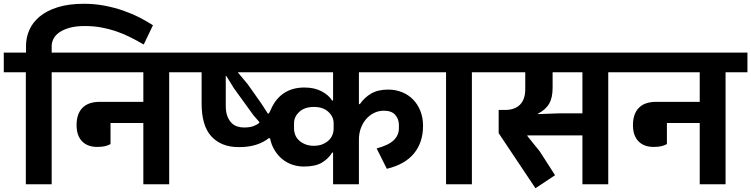

<svg xmlns="http://www.w3.org/2000/svg" viewBox="-40 -977 3983 1018"><path d="M97 -594H-20V-698H98V-735Q98 -778 115.5 -818Q133 -858 170 -889Q207 -920 265.5 -938.5Q324 -957 406 -957Q461 -957 514 -947Q567 -937 614 -920.5Q661 -904 701 -883.5Q741 -863 771 -843L722 -741Q686 -762 650 -780Q614 -798 576 -811Q538 -824 497 -831.5Q456 -839 409 -839Q362 -839 328.5 -829.5Q295 -820 274 -805Q253 -790 243.5 -771Q234 -752 234 -733V-698H351V-594H234V0H97Z M475 -198Q424 -198 395 -228Q366 -258 366 -314Q366 -373 397 -405Q428 -437 489 -437H720V-594H311V-698H973V-594H857V0H720V-325H546V-213Q533 -206 517 -202Q501 -198 475 -198Z M933 -698H2248V-594H1863V-425H1868Q1892 -460 1928 -481Q1964 -502 2018 -502Q2057 -502 2091 -488.5Q2125 -475 2150 -449.5Q2175 -424 2189 -388.5Q2203 -353 2203 -310Q2203 -222 2155 -163.5Q2107 -105 2011 -82L1957 -190Q2020 -207 2047.5 -233.5Q2075 -260 2075 -297V-315Q2075 -345 2056 -367.5Q2037 -390 1995 -390Q1968 -390 1944 -378.5Q1920 -367 1902 -346.5Q1884 -326 1873.5 -298Q1863 -270 1863 -237V0H1726V-168H1721Q1703 -137 1668 -115.5Q1633 -94 1571 -94Q1539 -94 1509.5 -104Q1480 -114 1456.5 -133.5Q1433 -153 1416 -180.5Q1399 -208 1392 -243L1386 -245Q1357 -222 1318 -209.5Q1279 -197 1226 -197Q1134 -197 1081.5 -253Q1029 -309 1029 -429V-594H933ZM1726 -594H1222V-592L1273 -531L1345 -429L1380 -375H1385Q1392 -386 1396 -396Q1421 -454 1466 -483.5Q1511 -513 1574 -513Q1627 -513 1665 -493Q1703 -473 1721 -444H1726ZM1157 -416Q1157 -384 1165 -362.5Q1173 -341 1186 -327Q1199 -313 1216.5 -307Q1234 -301 1253 -301Q1285 -301 1304.5 -308.5Q1324 -316 1335 -326V-330L1303 -367L1201 -508L1160 -574H1157ZM1624 -204Q1650 -204 1669.5 -212Q1689 -220 1702.5 -232.5Q1716 -245 1722.5 -261.5Q1729 -278 1729 -296V-324Q1729 -358 1701 -384Q1673 -410 1624 -410Q1575 -410 1547 -384Q1519 -358 1519 -324V-296Q1519 -278 1525.5 -261.5Q1532 -245 1545.5 -232.5Q1559 -220 1578.5 -212Q1598 -204 1624 -204Z M2325 -594H2208V-698H2579V-594H2462V0H2325Z M2604 -271V-394H2638Q2689 -394 2717 -422Q2745 -450 2745 -505V-594H2539V-698H3301V-594H3185V0H3048V-259H2756V-256L2822 -174L2903 -48L2799 21ZM2812 -372 2924 -376H3048V-594H2890V-512Q2890 -459 2872 -427.5Q2854 -396 2812 -374Z M3425 -198Q3374 -198 3345 -228Q3316 -258 3316 -314Q3316 -373 3347 -405Q3378 -437 3439 -437H3670V-594H3261V-698H3923V-594H3807V0H3670V-325H3496V-213Q3483 -206 3467 -202Q3451 -198 3425 -198Z"/></svg>

Font: IBM Plex Sans Devanagari
Style: Bold
Weight: 700
Designer: Mike Abbink, Paul van der Laan, Pieter van Rosmalen, Erin McLaughlin
Foundry: Bold Monday
Version: Version 1.1